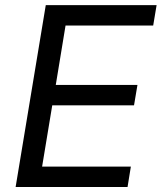

<svg xmlns="http://www.w3.org/2000/svg" viewBox="-20 -748 646 768"><path d="M42.5 0 163.1 -727.5H606.4L592.8 -646H242.2L203.1 -408.2H529.8L516.1 -326.7H189L148.4 -81.5H503.4L490.2 0Z"/></svg>

Font: Inter Variable
Style: Italic
Weight: 400
Italic angle: -9.39999°
Designer: Rasmus Andersson
Foundry: rsms
Version: Version 4.001;git-9221beed3